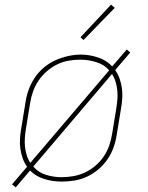

<svg xmlns="http://www.w3.org/2000/svg" viewBox="-20 -777 640 830"><path d="M48 33 32 20 97 -56Q85 -73 78 -93Q71 -113 68 -134.5Q65 -156 66.5 -178.5Q68 -201 72 -223L90 -333Q94 -361 103.5 -388Q113 -415 129.5 -440Q146 -465 169 -484.5Q192 -504 218.5 -516Q245 -528 273.5 -534.5Q302 -541 329 -541Q367 -541 404 -528.5Q441 -516 465 -490L528 -563L543 -550L478 -474Q490 -457 497 -437Q504 -417 507 -395.5Q510 -374 508.5 -351.5Q507 -329 503 -307L485 -197Q481 -169 471.5 -141.5Q462 -114 445.5 -89.5Q429 -65 406 -45.5Q383 -26 356.5 -13.5Q330 -1 301.5 3.5Q273 8 246 8Q207 8 170.5 -3.5Q134 -15 110 -40ZM111 -73 452 -473Q430 -498 396 -508.5Q362 -519 327 -519Q301 -519 275.5 -514.5Q250 -510 226 -498Q202 -486 181.5 -468Q161 -450 146 -427.5Q131 -405 122.5 -380.5Q114 -356 110 -330L92 -220Q89 -201 87.5 -181.5Q86 -162 88 -143Q90 -124 95.5 -106Q101 -88 111 -73ZM246 -11Q271 -11 297 -15.5Q323 -20 347.5 -31.5Q372 -43 393 -61Q414 -79 429 -101.5Q444 -124 452.5 -149Q461 -174 465 -200L483 -310Q486 -329 487.5 -348.5Q489 -368 487 -387Q485 -406 479.5 -424Q474 -442 464 -457L124 -57Q145 -32 178 -21.5Q211 -11 246 -11ZM341 -604 328 -616 460 -757 476 -743Z"/></svg>

Font: Iosevka Curly Thin Extended
Style: Italic
Weight: 100
Width: 7
Italic angle: -9°
Monospace: yes
Designer: Belleve Invis
Foundry: Belleve Invis
Version: Version 11.1.0; ttfautohint (v1.8.3)